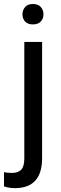

<svg xmlns="http://www.w3.org/2000/svg" viewBox="-52 -741 311 974"><path d="M161.6 -528.3V61Q161.6 213.4 23.4 213.4Q-6.3 213.4 -31.7 204.6V132.3Q-16.1 136.2 9.3 136.2Q39.6 136.2 55.4 119.9Q71.3 103.5 71.3 63V-528.3ZM62 -668.5Q62 -689.9 75.4 -705.3Q88.9 -720.7 114.7 -720.7Q141.1 -720.7 154.8 -705.6Q168.5 -690.4 168.5 -668.5Q168.5 -646.5 154.8 -631.8Q141.1 -617.2 114.7 -617.2Q88.4 -617.2 75.2 -631.8Q62 -646.5 62 -668.5Z"/></svg>

Font: RobotoDraft
Style: Regular
Weight: 400
Version: Version 2.001101; 2014